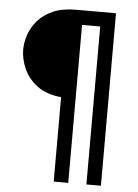

<svg xmlns="http://www.w3.org/2000/svg" viewBox="-55 -710 631 878"><g transform="rotate(5 260.5 -271.0)"><path d="M225 125V-262.5Q154.9 -269.4 112.8 -302.1Q70.8 -334.7 52.1 -378.8Q33.3 -422.9 33.3 -463.9Q33.3 -497.9 45.5 -533.3Q57.6 -568.8 84 -599Q110.4 -629.2 153.1 -647.9Q195.8 -666.7 257.6 -666.7H441.7V125H375V-600H291.7V125Z"/></g></svg>

Font: Afacad Flux
Style: Regular
Weight: 400
Designer: Kristian Moeller
Foundry: Dicotype
Version: Version 1.100